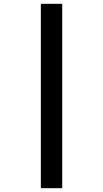

<svg xmlns="http://www.w3.org/2000/svg" viewBox="-20 -843 540 1006"><path d="M194 143V-823H306V143Z"/></svg>

Font: Iosevka SS08 Regular
Style: Bold
Weight: 700
Monospace: yes
Designer: Belleve Invis
Foundry: Belleve Invis
Version: Version 16.3.4; ttfautohint (v1.8.4)